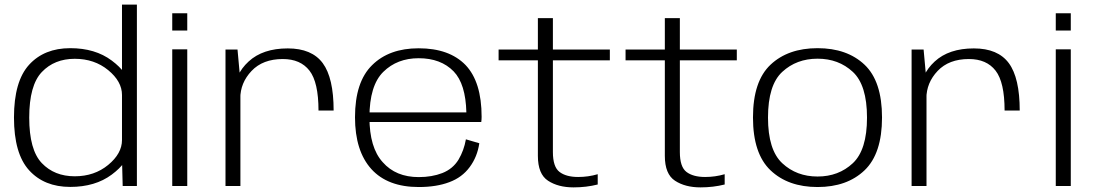

<svg xmlns="http://www.w3.org/2000/svg" viewBox="-20 -805 4754 831"><path d="M511 0H572.5V-785H508V-116.5ZM284 4Q392 4 463.5 -49.2Q535 -102.5 535 -152.5L508 -199Q508 -140.5 448.2 -91.2Q388.5 -42 303.5 -42Q215.5 -42 161 -99Q106.5 -156 106.5 -296Q106.5 -436 161 -493.2Q215.5 -550.5 303.5 -550.5Q388.5 -550.5 448.2 -501.5Q508 -452.5 508 -394L535 -439.5Q535 -489.5 463.5 -543Q392 -596.5 284 -596.5Q171.5 -596.5 106 -524.8Q40.5 -453 40.5 -296.5Q40.5 -140 106 -68Q171.5 4 284 4Z M725.5 0H790.5V-591.5H725.5ZM725.5 -747.5V-673H790.5V-747.5Z M1358.5 -326.5H1424Q1424 -468 1376.8 -531.8Q1329.5 -595.5 1225.5 -595.5Q1117.5 -595.5 1056 -538.8Q994.5 -482 994.5 -403.5L1020 -379Q1020 -446.5 1068.8 -498Q1117.5 -549.5 1204 -549.5Q1280.5 -549.5 1319.5 -499.2Q1358.5 -449 1358.5 -326.5ZM956 0H1020.5V-453.5L1008 -590.5H956Z M1792.5 4.5V-38.5Q1693 -38.5 1636.5 -103Q1579 -166 1579 -297Q1579 -435 1639 -494Q1699 -553 1792 -553Q1888 -553 1943.5 -496Q1995.5 -442 1998.5 -318.5H1570.5V-277H2063Q2064.5 -288 2064.5 -299.5Q2064.5 -450.5 1995 -523.5Q1924.5 -596 1792 -596Q1664 -596 1590.5 -523Q1516.5 -450.5 1516.5 -297.5Q1516.5 -151.5 1587.5 -73Q1658 4.5 1792.5 4.5ZM1792.5 -38.5V4.5Q1869 4.5 1924.5 -16.5Q1980 -37 2013 -82Q2046 -126.5 2054.5 -185L1996.5 -202Q1988 -153.5 1964.5 -114Q1940 -74 1894.5 -56Q1849.5 -38.5 1792.5 -38.5Z M2462.5 6Q2517.5 6 2567 -6.5V-51Q2526 -39 2482.5 -39Q2430.5 -39 2401.8 -60.8Q2373 -82.5 2373 -147V-544H2619.5V-590.5H2373V-726.5H2308V-590.5H2138V-544H2308V-130.5Q2308 -51.5 2352 -22.8Q2396 6 2462.5 6Z M3012 6Q3067 6 3116.5 -6.5V-51Q3075.5 -39 3032 -39Q2980 -39 2951.2 -60.8Q2922.5 -82.5 2922.5 -147V-544H3169V-590.5H2922.5V-726.5H2857.5V-590.5H2687.5V-544H2857.5V-130.5Q2857.5 -51.5 2901.5 -22.8Q2945.5 6 3012 6Z M3518.5 4.5Q3646 4.5 3721.8 -67.8Q3797.5 -140 3797.5 -296.5Q3797.5 -453.5 3721.8 -525Q3646 -596.5 3518.5 -596.5Q3391 -596.5 3315 -525Q3239 -453.5 3239 -296.5Q3239 -140 3315 -67.8Q3391 4.5 3518.5 4.5ZM3518.5 -41Q3427.5 -41 3365.8 -98.5Q3304 -156 3304 -296Q3304 -437 3365.8 -494Q3427.5 -551 3518.5 -551Q3609.5 -551 3671 -494Q3732.5 -437 3732.5 -296Q3732.5 -156 3671 -98.5Q3609.5 -41 3518.5 -41Z M4328 -326.5H4393.5Q4393.5 -468 4346.2 -531.8Q4299 -595.5 4195 -595.5Q4087 -595.5 4025.5 -538.8Q3964 -482 3964 -403.5L3989.5 -379Q3989.5 -446.5 4038.2 -498Q4087 -549.5 4173.5 -549.5Q4250 -549.5 4289 -499.2Q4328 -449 4328 -326.5ZM3925.5 0H3990V-453.5L3977.5 -590.5H3925.5Z M4549.5 0H4614.5V-591.5H4549.5ZM4549.5 -747.5V-673H4614.5V-747.5Z"/></svg>

Font: Anybody SemiExpanded Light
Style: Regular
Weight: 300
Width: 6
Version: Version 1.113;gftools[0.9.25]